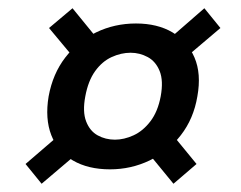

<svg xmlns="http://www.w3.org/2000/svg" viewBox="-20 -531 584 466"><path d="M247 -120Q194 -120 157 -141.5Q120 -163 104.5 -203Q89 -243 98 -297Q108 -352 138.5 -391.5Q169 -431 213.5 -452.5Q258 -474 310 -474Q362 -474 398.5 -452.5Q435 -431 452 -391.5Q469 -352 459 -297Q450 -243 419 -203Q388 -163 343 -141.5Q298 -120 247 -120ZM81 -85 42 -133 142 -219 187 -175ZM401 -85 333 -168 389 -216 457 -133ZM259 -192Q281 -192 304 -202.5Q327 -213 345 -236.5Q363 -260 370 -297Q377 -335 367.5 -358.5Q358 -382 338.5 -392.5Q319 -403 297 -403Q274 -403 251 -392.5Q228 -382 211 -358.5Q194 -335 187 -297Q180 -260 189 -236.5Q198 -213 217 -202.5Q236 -192 259 -192ZM169 -379 99 -463 156 -511 227 -424ZM410 -374 375 -423 476 -511 515 -463Z"/></svg>

Font: DM Sans 9pt Medium
Style: Italic
Weight: 500
Italic angle: -10°
Version: Version 4.004;gftools[0.9.30]